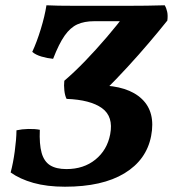

<svg xmlns="http://www.w3.org/2000/svg" viewBox="-20 -698 655 727"><path d="M226 9Q157.8 9 106.4 -5.5Q55.1 -20 20.3 -45Q29.9 -80.6 35.9 -125.3Q42 -170 42.4 -204.6Q62.7 -209.1 87.4 -209.7Q112 -210.2 130.8 -206.6Q128.4 -152 137.6 -119.3Q146.8 -86.6 169.7 -72.2Q192.7 -57.8 231.6 -57.8Q296.9 -57.8 341.3 -93.8Q385.8 -129.9 397.2 -189.5Q410.1 -256.7 366.3 -288.4Q322.6 -320.1 232.1 -323.6Q226 -335.2 223.7 -355.1Q221.5 -375 223.5 -392.2Q262.3 -425.4 303.1 -467.7Q343.8 -509.9 383.9 -556.8Q424 -603.7 458.4 -649.2L477.4 -617.7H336.6Q299.4 -617.7 272.8 -605.7Q246.2 -593.6 224.7 -563Q203.2 -532.4 181.1 -475.3Q158.7 -477.4 136.8 -483.9Q114.8 -490.5 102.1 -501.5Q119.3 -538.4 134.3 -587.4Q149.4 -636.4 155.9 -678Q172.5 -677 202 -676.5Q231.4 -676 266.1 -676Q300.8 -676 333.7 -676Q366.6 -676 390.6 -676Q425.7 -676 462.5 -676Q499.2 -676 535.2 -676.5Q571.1 -677 603.6 -678Q610.1 -667.3 613.1 -653.2Q616.1 -639 613.6 -620.1Q583.1 -581.9 544.7 -536.7Q506.3 -491.4 462.9 -444.3Q419.6 -397.1 373.8 -351.8L355.7 -374.8Q464.5 -373.3 517.1 -323.3Q569.7 -273.4 552.2 -182.8Q534.7 -92.4 451.1 -41.7Q367.4 9 226 9Z"/></svg>

Font: Vollkorn
Style: Italic
Weight: 400
Italic angle: -11°
Designer: Friedrich Althausen
Foundry: Friedrich Althausen
Version: Version 5.001